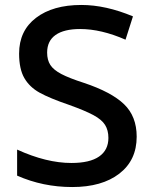

<svg xmlns="http://www.w3.org/2000/svg" viewBox="-20 -744 622 774"><path d="M271 10Q153 10 49 -36V-141Q167 -87 268 -87Q342 -87 379.5 -113Q417 -139 417 -188Q417 -219 403.5 -240.5Q390 -262 356.5 -280Q323 -298 259 -321Q180 -348 139.5 -370.5Q99 -393 78 -429.5Q57 -466 57 -528Q57 -620 125 -672Q193 -724 308 -724Q406 -724 516 -678L486 -584Q388 -627 303 -627Q238 -627 204 -603Q170 -579 170 -532Q170 -502 183 -482Q196 -462 227.5 -445.5Q259 -429 318 -410Q429 -373 480 -324Q531 -275 531 -193Q531 -98 461 -44Q391 10 271 10Z"/></svg>

Font: Noto Sans Armenian Medium
Style: Regular
Weight: 500
Designer: Monotype Design team
Foundry: Monotype Imaging Inc.
Version: Version 1.000